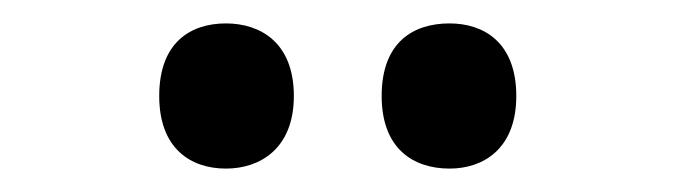

<svg xmlns="http://www.w3.org/2000/svg" viewBox="-20 -771 578 164"><path d="M364 -627C393 -627 421 -644 421 -689C421 -735 393 -751 364 -751C333 -751 306 -735 306 -689C306 -644 333 -627 364 -627ZM173 -627C202 -627 231 -644 231 -689C231 -735 202 -751 173 -751C143 -751 116 -735 116 -689C116 -644 143 -627 173 -627Z"/></svg>

Font: Noto Serif Bengali SemiCondensed
Style: Bold
Weight: 700
Width: 4
Designer: Juan Bruce, Universal Thirst, Indian Type Foundry and the Monotype Design Team.
Foundry: Monotype Imaging Inc.
Version: Version 2.003